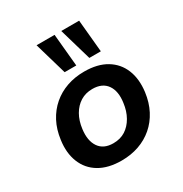

<svg xmlns="http://www.w3.org/2000/svg" viewBox="-178 -898 992 1043"><g transform="rotate(-30 318.0 -377.0)"><path d="M286 10Q203 10 147.5 -23Q92 -56 68 -116Q44 -176 55 -253Q63 -314 88 -361.5Q113 -409 152 -442.5Q191 -476 241 -493.5Q291 -511 350 -511Q433 -511 488 -478Q543 -445 567 -386Q591 -327 581 -249Q573 -188 548 -140Q523 -92 484 -58.5Q445 -25 395 -7.5Q345 10 286 10ZM294 -94Q338 -94 370 -114.5Q402 -135 423 -172Q444 -209 450 -257Q460 -326 431.5 -366.5Q403 -407 341 -407Q299 -407 266.5 -387Q234 -367 213 -330.5Q192 -294 186 -245Q177 -176 205 -135Q233 -94 294 -94ZM412 -561 353 -764H465L484 -561ZM257 -561 198 -764H311L330 -561Z"/></g></svg>

Font: Nunito Sans 7pt
Style: Bold Italic
Weight: 700
Italic angle: -9°
Version: Version 3.101;gftools[0.9.27]